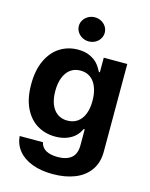

<svg xmlns="http://www.w3.org/2000/svg" viewBox="-138 -834 884 1131"><g transform="rotate(15 304.0 -268.5)"><path d="M49.9 43.5H191.9Q198.5 74.7 225.9 90Q253.2 105.2 297.7 105.2Q350.9 105.2 380.4 80.9Q409.9 56.5 409.9 3.7V-93.8H403.6Q392.2 -68.7 373.2 -50.1Q354.3 -31.5 323.6 -19.4Q292.9 -7.3 252.1 -7.3Q191 -7.3 142.2 -36.5Q93.4 -65.8 64.9 -124.4Q36.5 -183.1 36.5 -268.6Q36.5 -355.3 65.3 -415.9Q94.1 -476.5 142.9 -506.8Q191.6 -537.1 252 -537.1Q293.9 -537.1 324.1 -523.1Q354.3 -509 371.6 -489.6Q388.8 -470.1 403.4 -441.3H409.1V-530.3H552.5V5.8Q552.5 71.2 519.9 117.4Q487.4 163.5 429.3 186.8Q371.2 210 294.4 210Q223.2 210 169.2 189.4Q115.1 168.9 84.7 131.4Q54.2 94 49.9 43.5ZM410.8 -267.3Q410.8 -314.4 397.3 -349.3Q383.9 -384.2 358.5 -402.9Q333.1 -421.6 297 -421.6Q260.9 -421.6 235.5 -402.3Q210.2 -382.9 197 -348.1Q183.9 -313.2 183.9 -267.3Q183.9 -221.1 197 -187.4Q210.2 -153.7 235.5 -135.2Q260.9 -116.7 297 -116.7Q332.7 -116.7 358.3 -134.8Q383.9 -152.8 397.3 -186.6Q410.8 -220.3 410.8 -267.3ZM218.7 -673.3Q218.7 -693.3 229.6 -710.2Q240.4 -727 258.5 -736.8Q276.6 -746.6 297.8 -746.6Q319.4 -746.6 337.4 -736.8Q355.5 -727 366.1 -710.2Q376.7 -693.3 376.7 -673.3Q376.7 -653.7 366.1 -636.6Q355.5 -619.5 337.4 -609.7Q319.4 -599.9 297.8 -599.9Q276.6 -599.9 258.5 -609.7Q240.4 -619.5 229.6 -636.6Q218.7 -653.7 218.7 -673.3Z"/></g></svg>

Font: Pretendard Std Variable
Style: Regular
Weight: 400
Designer: Base glyphs from Inter by Rasmus Andersson; Hangeul glyphs from Noto Sans CJK(Source Han Sans) by Jang Soo-young and Kan
Foundry: Kil Hyung-jin
Version: Version 1.309;Glyphs 3.2 (3225)